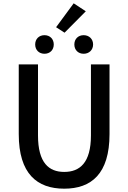

<svg xmlns="http://www.w3.org/2000/svg" viewBox="-20 -1124 773 1157"><path d="M367 13C530 13 640 -76 640 -316V-736H528V-308C528 -142 460 -88 367 -88C275 -88 209 -142 209 -308V-736H93V-316C93 -76 204 13 367 13ZM248 -800C281 -800 304 -823 304 -856C304 -889 281 -912 248 -912C215 -912 192 -889 192 -856C192 -823 215 -800 248 -800ZM318 -960 369 -927 497 -1056 424 -1104ZM484 -800C517 -800 541 -823 541 -856C541 -889 517 -912 484 -912C451 -912 428 -889 428 -856C428 -823 451 -800 484 -800Z"/></svg>

Font: Noto Sans T Chinese Medium
Style: Regular
Weight: 500
Designer: Ryoko NISHIZUKA (kana & ideographs); Paul D. Hunt (Latin, Greek & Cyrillic); Wenlong ZHANG (bopomofo); Sandoll Communica
Foundry: Adobe Systems Incorporated
Version: Version 1.000;PS 1;hotconv 1.0.78;makeotf.lib2.5.61930